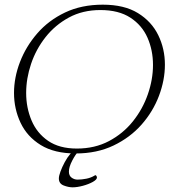

<svg xmlns="http://www.w3.org/2000/svg" viewBox="-20 -636 770 822"><path d="M304 21Q213 21 154.5 -15Q96 -51 68 -110.5Q40 -170 40 -238Q40 -304 65.5 -370.5Q91 -437 139.5 -493Q188 -549 258.5 -582.5Q329 -616 420 -616Q512 -616 570.5 -580Q629 -544 657.5 -485.5Q686 -427 686 -359Q686 -293 660.5 -225.5Q635 -158 586 -102.5Q537 -47 466 -13Q395 21 304 21ZM309 0Q386 0 446.5 -32Q507 -64 549 -116.5Q591 -169 613 -232.5Q635 -296 635 -358Q635 -421 611.5 -474.5Q588 -528 538 -560.5Q488 -593 410 -593Q334 -593 275 -561Q216 -529 175 -477Q134 -425 113 -362.5Q92 -300 92 -238Q92 -175 115 -120.5Q138 -66 186 -33Q234 0 309 0ZM291 166Q273 166 252.5 158Q232 150 232 128Q232 117 239 98Q246 79 257 58.5Q268 38 280.5 23.5Q293 9 305 9L316 12Q303 25 289 52Q275 79 275 99Q275 116 286.5 124.5Q298 133 312 133Q330 133 350 129Q370 125 386 115Q387 114 387.5 114Q388 114 388 114Q391 114 393 117.5Q395 121 395 124Q395 133 377 143Q359 153 334.5 159.5Q310 166 291 166Z"/></svg>

Font: Moon Dance
Style: Regular
Weight: 400
Designer: Robert E. Leuschke
Foundry: Robert E. Leuschke
Version: Version 1.010; ttfautohint (v1.8.3)